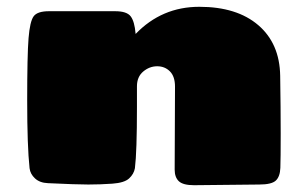

<svg xmlns="http://www.w3.org/2000/svg" viewBox="-20 -542 896 565"><path d="M494 -43 495 -287Q495 -317 480 -332Q465 -347 442.5 -347Q420 -347 401.5 -331.5Q383 -316 383 -288V-227Q383 -95 377 -47Q374 -30 360 -17Q346 -4 310.5 -1.5Q275 1 240 1Q205 1 121 -3Q97 -4 83 -17Q69 -30 67 -47Q60 -112 60 -246Q60 -380 64 -429.5Q68 -479 79 -494Q90 -509 124 -509H319Q353 -509 364.5 -494Q376 -479 379 -443V-442Q456 -522 566.5 -522Q677 -522 740 -468Q803 -414 804.5 -319Q806 -224 806 -149Q806 -74 805 -48Q804 -22 791.5 -10.5Q779 1 743 1L551 3Q519 3 506.5 -8.5Q494 -20 494 -43Z"/></svg>

Font: Chango
Style: Regular
Weight: 400
Designer: Manuel Lupez
Foundry: Fontstage
Version: Version 1.001